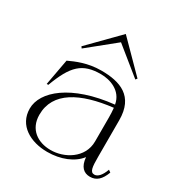

<svg xmlns="http://www.w3.org/2000/svg" viewBox="-176 -890 995 1041"><g transform="rotate(30 321.5 -369.0)"><path d="M263 14C347 14 421 -16 460 -67C465 -9 492 15 531 15C571 15 597 -9 616 -60L602 -70C587 -28 567 -7 546 -7C519 -7 516 -36 516 -103V-330C516 -481 416 -515 298 -515C212 -515 148 -486 107 -467L77 -304H87C141 -449 190 -497 306 -497C361 -497 440 -473 454 -392C196 -365 64 -250 64 -143C64 -37 159 14 263 14ZM273 -4C194 -4 126 -48 126 -140C126 -282 260 -351 457 -374C459 -357 460 -333 460 -316V-165C460 -60 358 -3 273 -4ZM489 -575 313 -753 138 -575 145 -565 313 -701 481 -565Z"/></g></svg>

Font: Sprat Light
Style: Regular
Weight: 300
Designer: Ethan Nakache
Foundry: Collletttivo
Version: Version 2.000;Glyphs 3.2 (3217)